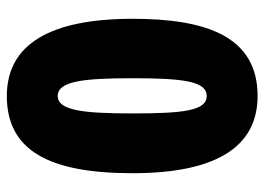

<svg xmlns="http://www.w3.org/2000/svg" viewBox="-126 -638 774 562"><g transform="rotate(-90 261.0 -357.0)"><path d="M487 -356C487 -596 413 -724 261 -724C103 -724 35 -603 35 -356C35 -118 108 10 261 10C437 10 487 -143 487 -356ZM210 -356C210 -502 219 -575 261 -575C304 -575 313 -502 313 -356C313 -207 304 -139 261 -139C218 -139 210 -207 210 -356Z"/></g></svg>

Font: Noto Sans Georgian Condensed Black
Style: Regular
Weight: 900
Width: 3
Designer: Monotype Design Team, Akaki Razmadze
Foundry: Google LLC
Version: Version 2.005